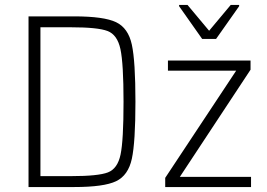

<svg xmlns="http://www.w3.org/2000/svg" viewBox="-20 -754 1076 774"><path d="M95 -688H279Q399 -688 448 -664.5Q497 -641 511.5 -574Q526 -507 526 -344Q526 -181 511.5 -114Q497 -47 448 -23.5Q399 0 279 0H95ZM478 -344Q478 -498 465.5 -556Q453 -614 413.5 -629Q374 -644 267 -644H143V-44H267Q376 -44 415 -59Q454 -74 466 -131Q478 -188 478 -344ZM646 0V-37L932 -469H657V-510H990V-473L705 -41H992V0ZM795 -597 702 -729V-734H736L823 -630L910 -734H944V-729L851 -597Z"/></svg>

Font: Saira Semi Condensed ExtraLight
Style: Regular
Weight: 200
Width: 4
Designer: Hector Gatti with collaboration of the Omnibus-Type team
Foundry: Omnibus-Type
Version: Version 1.001; ttfautohint (v1.8)